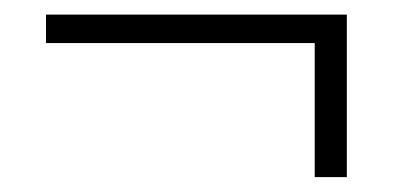

<svg xmlns="http://www.w3.org/2000/svg" viewBox="-20 -352 538 263"><path d="M411.1 -109.4V-293H43V-332H455.1V-109.4Z"/></svg>

Font: Elstob 18pt
Style: Regular
Weight: 400
Designer: Peter S. Baker
Version: Version 1.015